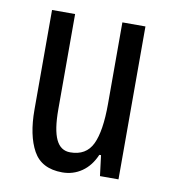

<svg xmlns="http://www.w3.org/2000/svg" viewBox="-67 -596 590 664"><g transform="rotate(10 228.0 -263.5)"><path d="M391 -537V0H326L317 -72H311Q294 -32 263.5 -11Q233 10 195 10Q122 10 92.5 -43.5Q63 -97 63 -187V-537H144V-202Q144 -131 160 -97Q176 -63 210 -63Q266 -63 288 -109Q310 -155 310 -251V-537Z"/></g></svg>

Font: Noto Sans Bengali ExtraCondensed
Style: Regular
Weight: 400
Width: 2
Designer: Jelle Bosma - Monotype Design Team
Foundry: Monotype Imaging Inc.
Version: Version 2.003; ttfautohint (v1.8.4.7-5d5b)